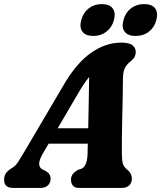

<svg xmlns="http://www.w3.org/2000/svg" viewBox="-49 -917 787 937"><path d="M160.5 -168.5Q141.5 -135.5 142.2 -117Q143 -98.5 157.5 -90.5L175 -82Q188 -74 193 -64.8Q198 -55.5 198 -46Q198 -24.5 184.8 -12.2Q171.5 0 150 0H14.5Q-29 0 -29 -39.5Q-29 -56.5 -21 -70Q-13 -83.5 12.5 -99Q26.5 -106.5 42 -130.8Q57.5 -155 74 -183.5L259.5 -498.5Q322 -607 393.5 -658Q465 -709 543 -709Q582 -709 597.8 -695.8Q613.5 -682.5 613.5 -663.5Q613.5 -637.5 589.5 -618.5Q571.5 -605 561.5 -587Q551.5 -569 551 -533Q551 -494 549.8 -442.5Q548.5 -391 547.5 -338.2Q546.5 -285.5 545.8 -240.8Q545 -196 545.5 -171Q546 -137.5 549.8 -120.2Q553.5 -103 576.5 -85Q594.5 -69 594.5 -44.5Q594.5 -25 581.8 -12.5Q569 0 546 0H337Q315 0 306.2 -11.8Q297.5 -23.5 297.5 -39.5Q297.5 -57 307 -68.5Q316.5 -80 334 -89L347.5 -93Q364 -100.5 371 -120.5Q378 -140.5 378.5 -171Q378.5 -181 378.8 -192.2Q379 -203.5 379.5 -216H188.5ZM328 -454 232.5 -291H381.5Q382.5 -350 384 -415.8Q385.5 -481.5 386 -541Q373.5 -526 359.2 -504.8Q345 -483.5 328 -454ZM406.5 -741.5Q369.5 -741.5 353.5 -762.2Q337.5 -783 347.5 -819Q357 -855.5 384 -876.2Q411 -897 448 -897Q485 -897 500.8 -876.2Q516.5 -855.5 507 -819Q497.5 -783.5 470.5 -762.5Q443.5 -741.5 406.5 -741.5ZM612.5 -741.5Q575.5 -741.5 559.5 -762.2Q543.5 -783 553.5 -819Q563 -855.5 590 -876.2Q617 -897 654 -897Q692.5 -897 708 -876.2Q723.5 -855.5 714 -819Q704.5 -783.5 677.8 -762.5Q651 -741.5 612.5 -741.5Z"/></svg>

Font: Fraunces 144pt S100
Style: Bold Italic
Weight: 700
Italic angle: -16°
Version: Version 1.000; ttfautohint (v1.8.3)